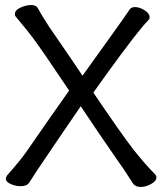

<svg xmlns="http://www.w3.org/2000/svg" viewBox="-20 -728 640 761"><path d="M594 -38Q600 -32 600 -25Q600 -10 578.5 1.5Q557 13 538 13Q519 13 509 2Q499 -13 483 -38Q467 -63 451 -85Q379 -188 300 -307L216 -184Q143 -77 129 -55.5Q115 -34 108 -23L95 -3Q86 10 61 10Q42 10 22.5 1.5Q3 -7 3 -21Q3 -25 9 -34Q65 -97 87 -130Q199 -292 254 -369Q150 -525 108 -581Q85 -611 70.5 -628Q56 -645 45 -659Q39 -665 39 -672Q39 -688 61.5 -698Q84 -708 103 -708Q123 -708 129 -697Q146 -666 174 -623Q280 -469 307 -428Q363 -506 419 -584Q475 -662 495 -692Q502 -700 515 -700Q533 -700 553 -687.5Q573 -675 573 -660Q573 -652 567 -647Q528 -608 400 -431Q371 -391 350 -361Q461 -197 509 -135Q537 -100 557 -77.5Q577 -55 594 -38Z"/></svg>

Font: Moon Stars Kai
Style: Bold
Weight: 700
Designer: GuiWonder
Version: Version 1.101